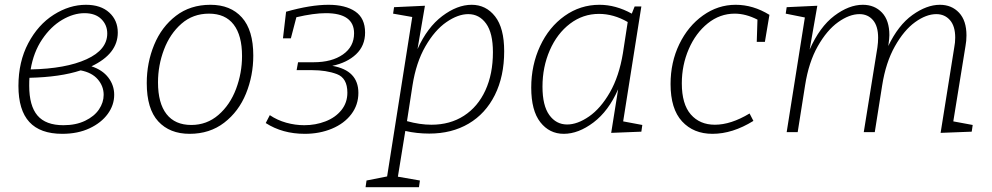

<svg xmlns="http://www.w3.org/2000/svg" viewBox="-20 -552 4143 802"><path d="M457 -156Q457 -113 430 -76Q403 -39 354 -16Q305 7 240 7Q148 7 102.5 -42.5Q57 -92 57 -193Q57 -294 98 -371.5Q139 -449 204.5 -490.5Q270 -532 339 -532Q401 -532 436.5 -499.5Q472 -467 472 -416Q472 -327 362 -275Q408 -260 432.5 -228Q457 -196 457 -156ZM108 -262Q255 -265 341.5 -304.5Q428 -344 428 -412Q428 -448 403 -472.5Q378 -497 333 -497Q287 -497 239.5 -469Q192 -441 156 -387.5Q120 -334 108 -262ZM413 -156Q413 -192 388.5 -220.5Q364 -249 317 -258Q232 -230 103 -227Q102 -216 102 -194Q102 -110 136.5 -69.5Q171 -29 245 -29Q297 -29 335.5 -47.5Q374 -66 393.5 -95Q413 -124 413 -156Z M1038 -320Q1038 -236 1007.5 -161Q977 -86 916.5 -39.5Q856 7 772 7Q689 7 641 -45Q593 -97 593 -205Q593 -290 624 -365Q655 -440 715 -486Q775 -532 859 -532Q943 -532 990.5 -479Q1038 -426 1038 -320ZM640 -208Q640 -121 675.5 -75.5Q711 -30 779 -30Q844 -30 892.5 -72Q941 -114 966 -180.5Q991 -247 991 -318Q991 -404 956 -449.5Q921 -495 853 -495Q786 -495 738 -453Q690 -411 665 -345Q640 -279 640 -208Z M1477 -164Q1477 -114 1447.5 -75Q1418 -36 1366.5 -14.5Q1315 7 1253 7Q1160 7 1090 -38L1107 -71Q1138 -50 1175.5 -39.5Q1213 -29 1251 -29Q1298 -29 1339.5 -45Q1381 -61 1406 -92Q1431 -123 1431 -165Q1431 -226 1387 -242.5Q1343 -259 1283 -259H1219L1225 -292H1290Q1366 -292 1412.5 -324.5Q1459 -357 1459 -413Q1459 -497 1341 -497Q1291 -497 1218 -480L1195 -392H1162L1175 -503Q1277 -532 1352 -532Q1423 -532 1464 -504Q1505 -476 1505 -416Q1505 -361 1467.5 -325.5Q1430 -290 1368 -277Q1477 -258 1477 -164Z M2086 -338Q2086 -233 2047 -155Q2008 -77 1937.5 -35.5Q1867 6 1773 6Q1721 6 1673 -5L1642 186L1734 202L1730 230H1507L1511 202L1597 185L1702 -481L1622 -495L1626 -522L1755 -528L1724 -347Q1765 -438 1827.5 -485Q1890 -532 1950 -532Q2010 -532 2048 -483.5Q2086 -435 2086 -338ZM1680 -46Q1734 -31 1782 -31Q1860 -31 1918 -68.5Q1976 -106 2007.5 -174.5Q2039 -243 2039 -334Q2039 -414 2010.5 -453.5Q1982 -493 1936 -493Q1893 -493 1844.5 -459.5Q1796 -426 1757 -358.5Q1718 -291 1703 -195Z M2583 -45 2663 -30 2659 -2 2533 3 2562 -179Q2522 -88 2459 -40.5Q2396 7 2335 7Q2275 7 2237 -41.5Q2199 -90 2199 -186Q2199 -280 2236 -359.5Q2273 -439 2338.5 -485.5Q2404 -532 2484 -532Q2552 -532 2619 -495L2631 -525H2659ZM2582 -330 2602 -460Q2543 -494 2482 -494Q2415 -494 2361 -453Q2307 -412 2276.5 -342Q2246 -272 2246 -190Q2246 -111 2274.5 -71.5Q2303 -32 2349 -32Q2392 -32 2440.5 -65.5Q2489 -99 2527.5 -166Q2566 -233 2582 -330Z M3194 -490 3175 -377H3141L3144 -470Q3095 -495 3049 -495Q2987 -495 2936.5 -454.5Q2886 -414 2857 -347Q2828 -280 2828 -204Q2828 -117 2865.5 -74Q2903 -31 2966 -31Q3033 -31 3111 -78L3127 -47Q3040 7 2956 7Q2877 7 2829 -45Q2781 -97 2781 -201Q2781 -292 2817.5 -367.5Q2854 -443 2916.5 -487.5Q2979 -532 3053 -532Q3126 -532 3194 -490Z M3962 -45 4043 -30 4039 -2 3909 3 3966 -354Q3970 -374 3970 -395Q3970 -443 3948 -468Q3926 -493 3891 -493Q3849 -493 3802.5 -459.5Q3756 -426 3718 -358.5Q3680 -291 3665 -196L3634 0H3588L3645 -354Q3648 -375 3648 -394Q3648 -443 3626.5 -468Q3605 -493 3570 -493Q3528 -493 3481 -459.5Q3434 -426 3396 -359Q3358 -292 3343 -196L3312 0H3266L3342 -479L3262 -495L3266 -522L3394 -528L3362 -345Q3404 -440 3465 -486Q3526 -532 3584 -532Q3633 -532 3664 -499.5Q3695 -467 3695 -405Q3695 -393 3691 -363L3690 -359Q3732 -447 3791.5 -489.5Q3851 -532 3906 -532Q3955 -532 3986 -499Q4017 -466 4017 -404Q4017 -381 4013 -360Z"/></svg>

Font: Bitter Pro Light
Style: Italic
Weight: 300
Italic angle: -9°
Designer: Sol Matas, and Bitter project Authors
Foundry: Sol Matas
Version: Version 1.010